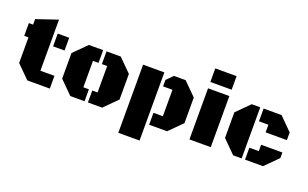

<svg xmlns="http://www.w3.org/2000/svg" viewBox="-96 -1189 2937 1831"><g transform="rotate(20 1373.0 -274.0)"><path d="M272.5 -129.4H415V0H186.5L56.6 -129.4V-389.2H13.7V-518.6H56.6V-574.7L272.5 -647.9ZM306.6 -389.2V-518.6H422.9V-389.2Z M1075.7 -129.4 946.3 0H801.8V-121.1H855.5V-389.2H801.8V-518.6H946.3L1075.7 -389.2ZM711.4 -121.1H767.6V0H622.6L493.2 -129.4V-389.2L622.6 -518.6H767.6V-389.2H711.4Z M1172.9 172.9V-518.6H1388.7V172.9ZM1518.1 -389.2H1422.9V-454.6L1486.3 -518.6H1604.5L1734.4 -389.2V-129.4L1604.5 0H1422.9V-121.1H1518.1Z M1832 -518.6H2048.3V0H1832ZM1832 -720.7H2048.3V-583H1832Z M2361.8 0H2275.4L2146 -129.4V-389.2L2275.4 -518.6H2361.8ZM2396 -389.2V-518.6H2578.1L2707.5 -389.2V-311.5H2491.7V-389.2ZM2396 0V-121.1H2491.7V-186H2707.5V-129.4L2578.1 0Z"/></g></svg>

Font: Black Ops One
Style: Regular
Weight: 400
Designer: James Grieshaber
Foundry: James Grieshaber
Version: Version 1.002